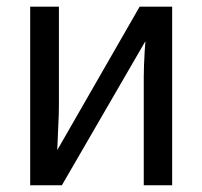

<svg xmlns="http://www.w3.org/2000/svg" viewBox="-20 -548 599 568"><path d="M410.2 -426.3 163.1 0H69.3V-528.3H154.3V-239.3Q154.3 -208 152.3 -172.9Q150.4 -137.7 149.4 -104L393.1 -528.3H489.3V0H405.3V-322.3Q405.3 -334 406 -354.7Q406.7 -375.5 408 -396Q409.2 -416.5 410.2 -426.3Z"/></svg>

Font: Arimo
Style: Regular
Weight: 400
Designer: Steve Matteson
Foundry: Monotype Imaging Inc.
Version: Version 1.33